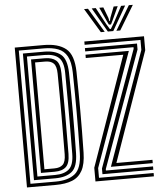

<svg xmlns="http://www.w3.org/2000/svg" viewBox="-63 -1039 929 1094"><g transform="rotate(-5 401.5 -492.0)"><path d="M46.5 0V-800H211.8Q294.8 -800 339 -764.5Q383.2 -729 385 -631Q387 -516.8 387.2 -407.6Q387.5 -298.5 385 -169.5Q383.8 -104 363.5 -67Q343.2 -30 305 -15Q266.8 0 211.5 0ZM68 -19H211.5Q283.5 -19 322.6 -50.2Q361.8 -81.5 363.5 -170Q365.8 -289 365.8 -398.9Q365.8 -508.8 363.5 -630.8Q362.2 -690.2 344.1 -722.9Q326 -755.5 292.4 -768.2Q258.8 -781 211.8 -781H68ZM89.8 -37.8V-762.2H211.8Q273.2 -762.2 306.8 -735.2Q340.2 -708.2 342 -630.2Q344.2 -511 344.2 -401.5Q344.2 -292 342 -170.5Q340.5 -92.5 307 -65.1Q273.5 -37.8 211.5 -37.8ZM111.2 -56.8H211.5Q264.5 -56.8 292.1 -80.8Q319.8 -104.8 320.2 -169.5Q321 -250.8 321.2 -324.9Q321.5 -399 321.2 -473.8Q321 -548.5 320.2 -631Q319.8 -694.5 292.9 -718.9Q266 -743.2 211.8 -743.2H111.2ZM133 -75.5V-724.5H211.8Q253.2 -724.5 275.8 -705.2Q298.2 -686 298.8 -631Q299.8 -511 299.9 -402.1Q300 -293.2 298.8 -169.5Q298.2 -116 276.5 -95.8Q254.8 -75.5 211.5 -75.5ZM154.5 -94.5H211.5Q244 -94.5 260.2 -110.6Q276.5 -126.8 277 -169.5Q278 -281 278.2 -390.8Q278.5 -500.5 277 -631Q276.5 -673 260.6 -689.2Q244.8 -705.5 211.8 -705.5H154.5ZM533.2 -75.5 764 -724V-781H444.5V-800H785.8V-720L566.2 -94.5H772.5V-75.5ZM481.5 -37.8V-70.2L720.8 -734.2V-743.2H444.5V-762.2H742.5V-728L503 -65.2V-56.8H772.5V-37.8ZM438.2 0V-78.2L659 -705.5H444.5V-724.5H692.5L460 -74.5V-19H772.5V0ZM459 -984H481.5L565 -844.8H543ZM502.8 -984H526L577 -888.5L595.5 -858.2H601.5L619.8 -888.5L670.8 -984H694L614 -844.8H583ZM546 -984H569.2L592.8 -921.8L596.8 -903.8H600L604.2 -921.8L628.2 -984H651.5L616.8 -909.2L604.5 -883.5H592.5L580.2 -909.2ZM715.2 -984H738L653.8 -844.8H631.8Z"/></g></svg>

Font: Big Shoulders Inline Display
Style: Bold
Weight: 700
Designer: Patric King
Foundry: XO Type Co
Version: Version 1.000